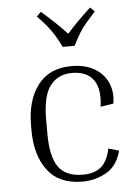

<svg xmlns="http://www.w3.org/2000/svg" viewBox="-54 -787 609 839"><g transform="rotate(-5 251.0 -367.5)"><path d="M269 -467Q208 -467 173.5 -422.5Q139 -378 139 -274V-214Q139 -111 171.5 -65.5Q204 -20 279 -20Q327 -20 356.5 -43Q386 -66 399 -124L445 -111Q427 -44 378.5 -17Q330 10 274 10Q172 10 121.5 -56.5Q71 -123 71 -234V-254Q71 -364 121.5 -430.5Q172 -497 269 -497Q329 -497 369.5 -473.5Q410 -450 428 -409.5Q446 -369 438 -318L381 -309Q392 -386 363 -426.5Q334 -467 269 -467ZM392 -726Q368 -700 351 -680Q334 -660 320.5 -638Q307 -616 291 -584H239Q223 -616 209.5 -638Q196 -660 179.5 -680Q163 -700 138 -726L157 -745Q189 -717 216.5 -691Q244 -665 268 -639Q291 -665 316.5 -691Q342 -717 373 -745Z"/></g></svg>

Font: Inria Serif Light
Style: Regular
Weight: 300
Designer: Black Foundry Team
Foundry: Black Foundry
Version: Version 1.000; ttfautohint (v1.8.3)